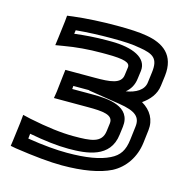

<svg xmlns="http://www.w3.org/2000/svg" viewBox="-88 -598 672 713"><g transform="rotate(15 248.5 -242.0)"><path d="M491 -346 496 -385C506 -468 456 -501 391 -512C364 -517 324 -519 276 -519C217 -519 161 -516 110 -510L87 -507L85 -485L77 -420L73 -390L103 -395C149 -403 196 -407 247 -407H263C338 -407 357 -398 355 -380L351 -350C347 -314 304 -311 246 -311H158H133L130 -286L123 -224L119 -199H144H249C306 -199 348 -196 344 -162L340 -131C334 -84 293 -81 225 -81C179 -81 123 -88 55 -102L25 -109L22 -78L13 -7L10 14L31 18C105 29 166 35 212 35C291 35 355 24 399 2C445 -22 476 -68 483 -124L489 -174C494 -215 475 -248 439 -269C465 -287 487 -312 491 -346ZM238 -261V-260L359 -241C424 -231 444 -212 439 -174L433 -124C428 -81 413 -58 380 -42C344 -24 292 -15 218 -15C179 -15 128 -19 66 -29L68 -48C126 -37 177 -31 219 -31C289 -31 379 -38 390 -131L394 -162C404 -243 314 -249 256 -249H176L177 -261H238ZM441 -346C438 -315 407 -298 370 -292C386 -305 398 -323 401 -350L405 -380C411 -431 354 -457 269 -457H253C211 -457 170 -454 130 -449L132 -463C175 -467 221 -469 270 -469C317 -469 352 -467 376 -462H377C433 -453 453 -440 446 -385L441 -346Z"/></g></svg>

Font: Gamestation Text Outline
Style: Italic
Weight: 400
Designer: Jonas Hecksher
Foundry: Jonas Hecksher, Playtypeª, e-types AS
Version: Version 1.003